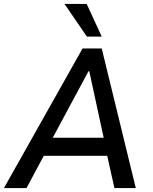

<svg xmlns="http://www.w3.org/2000/svg" viewBox="-34 -950 772 970"><path d="M-14 0 383 -705H480L652 0H544L499 -202L540 -163H153L208 -202L100 0ZM413 -590 219 -229 202 -254H520L495 -230L417 -590ZM405 -765 292 -930H404L480 -765Z"/></svg>

Font: Nunito Sans 7pt SemiCondensed SemiBold
Style: Italic
Weight: 600
Width: 4
Italic angle: -9°
Designer: Vernon Adams
Foundry: Vernon Adams
Version: Version 3.101;gftools[0.9.27]